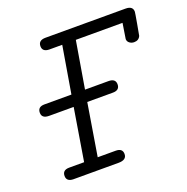

<svg xmlns="http://www.w3.org/2000/svg" viewBox="-113 -717 803 823"><g transform="rotate(-20 289.0 -305.5)"><path d="M47 -317Q47 -344 78 -344H201L237 -558H177Q147 -559 147 -584Q147 -611 180 -611H545Q578 -611 578 -585Q578 -581 569.5 -533Q561 -485 560 -481Q552 -463 531 -463Q519 -463 510 -470Q501 -477 501 -488Q501 -492 512 -558H299L263 -344H370Q402 -344 402 -318Q402 -291 371 -291H254L215 -53H297Q328 -53 328 -27Q328 0 291 0H84Q54 -1 54 -26Q54 -53 85 -53H153L192 -291H80Q47 -291 47 -317Z"/></g></svg>

Font: CMU Typewriter Text
Style: LightOblique
Weight: 200
Italic angle: -9.46001°
Version: Version 0.7.0